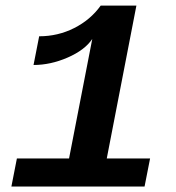

<svg xmlns="http://www.w3.org/2000/svg" viewBox="-20 -679 640 699"><path d="M21.5 0 41.5 -102.1H231.4L315.9 -537.1Q288.6 -496.6 226.3 -469.5Q164.1 -442.4 102.1 -442.4L122.6 -546.9Q190.9 -546.9 250.2 -576.9Q309.6 -606.9 346.7 -658.7H476.6L368.7 -102.1H526.4L506.3 0Z"/></svg>

Font: Liberation Mono
Style: Bold Italic
Weight: 700
Italic angle: -12°
Monospace: yes
Designer: Steve Matteson
Foundry: Ascender Corporation
Version: Version 2.1.5